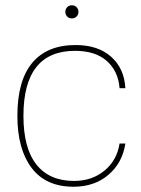

<svg xmlns="http://www.w3.org/2000/svg" viewBox="-20 -695 536 729"><path d="M267 -524Q352 -524 402 -479.5Q452 -435 456 -360H434Q429 -425 385.5 -463.5Q342 -502 265 -502Q69 -502 69 -255Q69 -132 118.5 -70Q168 -8 261 -8Q329 -8 376.5 -47Q424 -86 434 -150H456Q445 -77 392 -31.5Q339 14 259 14Q154 14 100 -57.5Q46 -129 46 -255Q46 -389 102.5 -456.5Q159 -524 267 -524ZM235 -632.5Q228 -640 228 -650Q228 -660 235 -667.5Q242 -675 253 -675Q264 -675 271 -667.5Q278 -660 278 -650Q278 -640 271 -632.5Q264 -625 253 -625Q242 -625 235 -632.5Z"/></svg>

Font: Nacelle Thin
Style: Regular
Weight: 100
Designer: Sora Sagano
Foundry: Sora Sagano
Version: Version 1.000;FEAKit 1.0